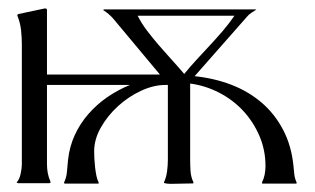

<svg xmlns="http://www.w3.org/2000/svg" viewBox="-20 -438 752 459"><path d="M92.3 -259.8H362.3L251 -393.1Q246.1 -398.9 239.7 -404.3Q233.4 -409.7 227.1 -413.6H226.1L228.5 -415.5H590.3Q591.3 -415.5 591.6 -415.3Q591.8 -415 592.8 -415Q586.9 -411.1 581.1 -407.5Q575.2 -403.8 570.8 -398.4L445.3 -255.9Q492.2 -251 533 -235.4Q573.7 -219.7 605.2 -192.9Q636.7 -166 656.7 -127.9Q676.8 -89.8 681.6 -41Q682.6 -30.8 683.6 -21.2Q684.6 -11.7 689 -2V0.5L688 1H608.9Q607.9 1 607.7 0.7Q607.4 0.5 606.4 0.5V-2Q610.8 -10.7 612.8 -21Q614.7 -31.2 614.7 -41Q614.7 -79.1 600.3 -112.8Q585.9 -146.5 561.5 -172.9Q537.1 -199.2 504.2 -216.3Q471.2 -233.4 434.6 -238.3V-55.7Q434.6 -42.5 435.5 -28.6Q436.5 -14.6 442.4 -2.4V-0.5L441.4 0.5Q427.7 0.5 414.6 1Q401.4 1.5 387.7 1.5Q378.4 1.5 372.1 -0.5V-2.4Q377.4 -13.7 379.4 -28.3Q381.3 -43 381.3 -55.7V-234.9H375Q347.2 -234.9 317.1 -220.9Q287.1 -207 262.2 -184.3Q237.3 -161.6 221.2 -133.3Q205.1 -105 205.1 -76.2Q205.1 -68.8 205.6 -58.8Q206.1 -48.8 207.3 -38.3Q208.5 -27.8 210.4 -18.1Q212.4 -8.3 215.8 -2V0.5L215.3 1H136.2Q135.3 1 134.8 0.7Q134.3 0.5 133.3 0.5V-2Q139.2 -14.6 140.1 -28.1Q141.1 -41.5 142.6 -55.2Q146 -87.4 158.7 -115Q171.4 -142.6 191.2 -165.3Q210.9 -188 236.3 -205.6Q261.7 -223.1 290.5 -234.9H92.3V-45.4Q92.3 -34.7 94.2 -24.2Q96.2 -13.7 100.6 -3.9V-1Q100.1 -1 99.1 -0.5Q98.1 0 97.7 0H23.4L19.5 -2Q22.9 -4.9 25.4 -10.3Q27.8 -15.6 29.3 -22.2Q30.8 -28.8 31.5 -34.9Q32.2 -41 32.2 -45.4V-331.5Q32.2 -349.1 30.3 -366.5Q28.3 -383.8 21.5 -400.4V-402.3L23.4 -404.3L87.9 -418L91.3 -417V-416.5L92.3 -415ZM420.4 -261.2Q435.1 -279.3 450.7 -296.1Q466.3 -313 481.9 -329.8Q497.6 -346.7 512.5 -364Q527.3 -381.3 540.5 -400.4H309.1Q317.9 -382.8 331.5 -364.7Q345.2 -346.7 360.6 -328.9Q376 -311 391.8 -293.7Q407.7 -276.4 420.4 -261.2Z"/></svg>

Font: CAT Linz
Style: Regular
Weight: 400
Designer: Peter Wiegel
Foundry: Peter Wiegel
Version: Version 1.08